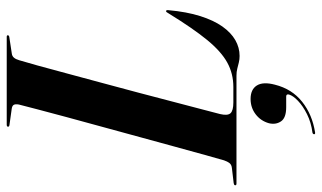

<svg xmlns="http://www.w3.org/2000/svg" viewBox="-230 -522 980 585"><g transform="rotate(-90 260.5 -230.0)"><path d="M322 0H-6.5Q-9 0 -10.5 -0.8Q-12 -1.5 -12 -3.5Q-12 -6 -10.2 -7Q-8.5 -8 -5.5 -8.5L41 -14Q50.5 -15 55.5 -21.2Q60.5 -27.5 64 -38Q69.5 -57 80.2 -95.5Q91 -134 105 -185.5Q119 -237 134.8 -294.5Q150.5 -352 166.2 -409.5Q182 -467 195.8 -518Q209.5 -569 219.5 -607Q229.5 -645 234 -663Q236 -674 232.8 -679Q229.5 -684 219.5 -685L173 -691.5Q169 -692 167.8 -693Q166.5 -694 166.5 -696Q166.5 -698 168 -699Q169.5 -700 172.5 -700H440Q442.5 -700 443.8 -699.2Q445 -698.5 445 -697Q445 -695 443.8 -693.8Q442.5 -692.5 438.5 -692L389 -684.5Q381.5 -683.5 376.8 -678Q372 -672.5 369 -662Q363.5 -644.5 353.2 -607Q343 -569.5 329.5 -519.5Q316 -469.5 300.8 -413Q285.5 -356.5 270.5 -300Q255.5 -243.5 242.5 -193.2Q229.5 -143 219.5 -105.5Q209.5 -68 205 -50Q199.5 -27 207.5 -18.2Q215.5 -9.5 240.5 -9.5H287.5Q328 -9.5 361.8 -28Q395.5 -46.5 430.8 -89.5Q466 -132.5 511.5 -206.5Q514 -211 515.5 -212.8Q517 -214.5 518.5 -214.5Q520.5 -214.5 521.2 -212.8Q522 -211 521.5 -207Q516.5 -151.5 503.5 -110.5Q490.5 -69.5 471.8 -43Q453 -16.5 430.2 -3.5Q407.5 9.5 382 9.5Q371.5 9.5 362.2 7.2Q353 5 343.5 2.5Q334 0 322 0ZM226 151.5Q193.5 151.5 182.8 135.8Q172 120 177 99Q184 74 204.2 58.5Q224.5 43 251 43Q280 43 292 62Q304 81 294.5 117Q281.5 169 242.5 200Q203.5 231 149 239.5Q146.5 240 145 239.2Q143.5 238.5 143.5 236.5Q143.5 235 144.8 233.5Q146 232 148.5 231.5Q179.5 227.5 204.5 215Q229.5 202.5 245.2 187.5Q261 172.5 264.5 160Q266.5 151.5 258.5 151.5Z"/></g></svg>

Font: Fraunces 120pt SemiBold
Style: Italic
Weight: 600
Italic angle: -16°
Version: Version 1.000;[b76b70a41]